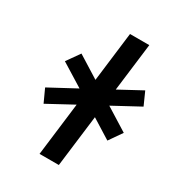

<svg xmlns="http://www.w3.org/2000/svg" viewBox="-199 -982 1006 1095"><g transform="rotate(30 304.0 -435.0)"><path d="M436 -447 608 -540 570 -625 422 -545 461 -860H334L294 -535L150 -625L90 -540L240 -447L67 -354L106 -269L272 -359L229 -10H356L398 -349L526 -269L585 -354Z"/></g></svg>

Font: Ny Stormning
Style: FinKur
Weight: 300
Designer: Robert Jablonski, Mew Too
Foundry: Cannot Into Space Fonts
Version: Version 0.90